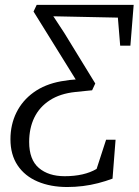

<svg xmlns="http://www.w3.org/2000/svg" viewBox="-20 -763 570 790"><path d="M256.5 6.5Q188 6.5 135 -16Q82 -38.5 52.5 -82.5Q23 -126.5 23 -190Q23 -250 47.5 -299.8Q72 -349.5 118.5 -383Q165 -416.5 231 -428.5Q251 -432 265.8 -433.8Q280.5 -435.5 291.5 -436L118 -715.5L131 -743H530L516.5 -575H474.5L465 -690.5L199.5 -696L244.5 -627.5L372 -419.5L359 -391.5Q346.5 -390 331.5 -388.8Q316.5 -387.5 290 -384.5Q227.5 -378 185 -350.5Q142.5 -323 121.2 -279.2Q100 -235.5 100 -179Q100 -106 139.8 -72Q179.5 -38 246 -38Q286 -38 319 -45.5Q352 -53 377.5 -68L416.5 -188H455.5L443 -28Q415 -17.5 384.2 -9.5Q353.5 -1.5 321.2 2.5Q289 6.5 256.5 6.5Z"/></svg>

Font: Merriweather 28pt Light
Style: Italic
Weight: 300
Italic angle: -7.8°
Version: Version 2.101